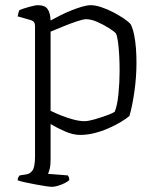

<svg xmlns="http://www.w3.org/2000/svg" viewBox="-20 -520 607 740"><path d="M181 200Q173 200 156 197.5Q139 195 118 191Q97 187 78 183Q59 179 48 175Q48 168 50.5 163.5Q53 159 56 156L82 152Q96 150 105.5 136.5Q115 123 115 81V-420Q115 -429 111 -434.5Q107 -440 97 -443L48 -457Q50 -466 51 -470.5Q52 -475 55 -481Q69 -487 92.5 -493.5Q116 -500 126 -500Q153 -500 163.5 -485Q174 -470 175 -441Q193 -451 214 -461.5Q235 -472 256.5 -480.5Q278 -489 297 -494.5Q316 -500 330 -500Q347 -500 370 -492.5Q393 -485 416 -473Q439 -461 457.5 -448.5Q476 -436 484 -426Q492 -410 497 -385.5Q502 -361 504 -333.5Q506 -306 506 -279Q506 -223 498 -167Q490 -111 479 -73Q466 -62 445 -49.5Q424 -37 398 -25.5Q372 -14 344 -7Q316 0 289 0Q261 0 229.5 -14Q198 -28 175 -42V95Q175 117 171.5 131Q168 145 165 150L241 156Q243 158 245 162.5Q247 167 247 174Q241 180 229 186Q217 192 203.5 196Q190 200 181 200ZM306 -53Q320 -53 344.5 -60Q369 -67 392 -75.5Q415 -84 422 -89Q432 -112 436.5 -157.5Q441 -203 441 -246Q441 -277 439.5 -305.5Q438 -334 435 -357Q432 -380 427 -391Q420 -399 399.5 -412Q379 -425 355 -435.5Q331 -446 312 -446Q301 -446 275.5 -437.5Q250 -429 222 -417.5Q194 -406 175 -398V-93Q195 -83 218 -74Q241 -65 264 -59Q287 -53 306 -53Z"/></svg>

Font: Texturina 12pt Thin
Style: Regular
Weight: 250
Designer: Guillermo Torres Carreño
Foundry: Omnibus-Type
Version: Version 1.002